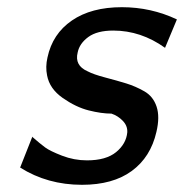

<svg xmlns="http://www.w3.org/2000/svg" viewBox="-20 -505 512 534"><path d="M36 -39 70 -125H69Q92 -105 105.5 -95Q119 -85 152.5 -72Q186 -59 222 -59Q275 -59 303 -82Q331 -105 334 -137Q335 -155 321.5 -169Q308 -183 290 -189Q262 -189 226.5 -198Q191 -207 154.5 -232.5Q118 -258 111 -295Q106 -319 112 -345Q126 -411 180 -448Q234 -485 319 -485Q400 -485 472 -451L439 -372Q372 -420 295 -420Q250 -420 225.5 -402Q201 -384 196 -359Q187 -323 223 -307Q240 -298 272.5 -289.5Q305 -281 331 -273Q357 -265 381.5 -251Q406 -237 415.5 -208.5Q425 -180 415 -138Q399 -68 346.5 -29.5Q294 9 208 9Q112 9 36 -39Z"/></svg>

Font: Coval
Style: Italic
Weight: 400
Foundry: Context Ltd
Version: Version 001.000